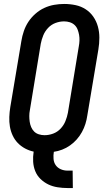

<svg xmlns="http://www.w3.org/2000/svg" viewBox="-20 -763 540 970"><path d="M321 187Q296 187 270.5 183Q245 179 223.5 168.5Q202 158 184.5 141Q167 124 158 101.5Q149 79 147.5 54Q146 29 150 3Q127 -2 106.5 -13Q86 -24 70 -40.5Q54 -57 44 -78.5Q34 -100 30 -123.5Q26 -147 27 -172Q28 -197 32 -222L88 -556Q92 -581 100.5 -606Q109 -631 123.5 -653Q138 -675 159 -693.5Q180 -712 204 -723Q228 -734 253.5 -738.5Q279 -743 304 -743Q334 -743 362 -737Q390 -731 413 -716Q436 -701 451.5 -678.5Q467 -656 474.5 -629Q482 -602 482 -572.5Q482 -543 477 -513L421 -179Q418 -158 411.5 -137Q405 -116 394 -96Q383 -76 368 -59Q353 -42 334 -28.5Q315 -15 294 -7Q273 1 252 4Q249 22 250.5 40Q252 58 261.5 71.5Q271 85 287 92Q303 99 321 99H347L348 187ZM205 -80Q227 -80 248.5 -88Q270 -96 286 -113Q302 -130 310.5 -151Q319 -172 323 -193L378 -528Q381 -543 381.5 -558Q382 -573 379.5 -587Q377 -601 372 -614Q367 -627 357 -636.5Q347 -646 333 -650.5Q319 -655 304 -655Q282 -655 260.5 -647Q239 -639 223 -622Q207 -605 198.5 -584Q190 -563 186 -542L131 -207Q128 -192 128 -177Q128 -162 130 -148Q132 -134 137.5 -121Q143 -108 152.5 -98.5Q162 -89 176 -84.5Q190 -80 205 -80Z"/></svg>

Font: Iosevka Semibold Oblique
Style: Regular
Weight: 600
Italic angle: -9°
Monospace: yes
Designer: Belleve Invis
Foundry: Belleve Invis
Version: Version 32.5.0; ttfautohint (v1.8.4)